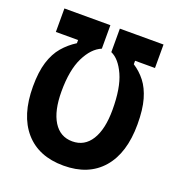

<svg xmlns="http://www.w3.org/2000/svg" viewBox="-128 -798 842 912"><g transform="rotate(20 293.0 -341.5)"><path d="M154.8 -603.5 274.9 -574.7Q227.5 -555.2 195.8 -491.1Q164.1 -427.1 164.1 -318.8Q164.1 -220.6 197.7 -166.7Q231.4 -112.8 292.9 -112.8Q354.5 -112.8 388.2 -166.7Q421.9 -220.6 421.9 -318.9Q421.9 -429.7 393.1 -493.2Q364.3 -556.6 322.8 -574.7L442.9 -599.6V-557.1Q477.1 -535.2 502.7 -502.4Q528.3 -469.7 542.7 -419.7Q557.1 -369.6 557.1 -294.4Q557.1 -149.2 488.1 -69.7Q419 9.8 293 9.8Q167 9.8 97.9 -69.7Q28.8 -149.2 28.8 -294.4Q28.8 -368.2 44.4 -418.2Q60.1 -468.3 88.4 -501.5Q116.7 -534.7 154.8 -558.6ZM42.5 -693.4H274.9V-574.7H42.5ZM322.8 -693.4H543.5V-574.7H322.8Z"/></g></svg>

Font: Cascadia Mono
Style: Regular
Weight: 400
Monospace: yes
Designer: Aaron Bell
Foundry: Saja Typeworks
Version: Version 2404.023